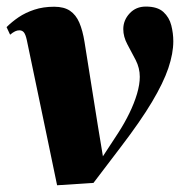

<svg xmlns="http://www.w3.org/2000/svg" viewBox="-26 -540 535 570"><path d="M53.5 -421.5Q50 -437.5 45 -443.8Q40 -450 31.5 -450Q25 -450 18.8 -447Q12.5 -444 4 -437L-6.5 -459.5Q9 -475 29.2 -488.8Q49.5 -502.5 75.8 -511.2Q102 -520 135 -520Q164 -520 181.8 -508Q199.5 -496 209.5 -472.8Q219.5 -449.5 225 -415L264.5 -167L280.5 -70L247.5 -27L325 -145.5Q343.5 -174 358 -203.8Q372.5 -233.5 380.8 -261.5Q389 -289.5 389 -312Q389 -338 376.8 -361.8Q364.5 -385.5 352.2 -408.2Q340 -431 340 -453.5Q340 -480 358.8 -500.2Q377.5 -520.5 407 -520.5Q441.5 -520.5 459 -504.5Q476.5 -488.5 482.5 -464.8Q488.5 -441 488.5 -417.5Q488.5 -381.5 473.8 -337.8Q459 -294 425 -237Q391 -180 332.5 -103.5L251.5 3L143.5 10L112 -141.5Z"/></svg>

Font: Merriweather 144pt Black
Style: Italic
Weight: 900
Italic angle: -7.8°
Version: Version 2.101